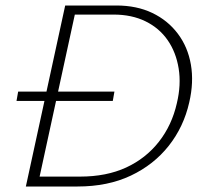

<svg xmlns="http://www.w3.org/2000/svg" viewBox="-20 -678 746 698"><path d="M74 0 217 -658H403Q477 -658 533.5 -631Q590 -604 626.5 -555.5Q663 -507 674 -443Q685 -379 668 -306Q648 -217 593.5 -148Q539 -79 455.5 -39.5Q372 0 262 0ZM40 -311 46 -345H396L390 -311ZM124 -36H271Q367 -36 438.5 -69Q510 -102 557.5 -162.5Q605 -223 623 -303Q639 -370 629.5 -429Q620 -488 589.5 -532Q559 -576 509 -600.5Q459 -625 393 -625H252Z"/></svg>

Font: Ysabeau Office ExtraLight
Style: Italic
Weight: 250
Italic angle: -12°
Designer: Christian Thalmann (Catharsis Fonts)
Version: Version 2.001;gftools[0.9.30]; featfreeze: tnum,lnum,ss02